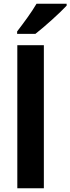

<svg xmlns="http://www.w3.org/2000/svg" viewBox="-20 -1051 374 1020"><path d="M334 -1021V-1031H174C148 -986 104 -927 71 -884V-871H168C217 -909 300 -984 334 -1021ZM213 -51V-811H72V-51Z"/></svg>

Font: Noto Sans Tamil UI SemiCondensed
Style: Bold
Weight: 700
Width: 4
Designer: Jelle Bosma - Monotype Design Team
Foundry: Monotype Imaging Inc.
Version: Version 2.004